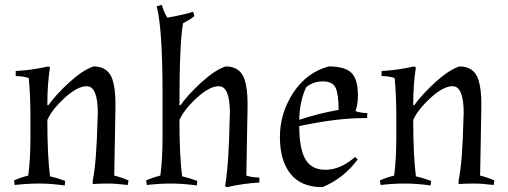

<svg xmlns="http://www.w3.org/2000/svg" viewBox="-20 -760 2102 795"><path d="M385 -291Q385 -403 339 -403Q300 -403 247 -354Q194 -305 176 -263Q176 -118 187 -30Q214 -24 250 -11L248 8Q192 0 142 0Q92 0 41 6L38 -13Q68 -26 97 -33Q106 -101 106 -190V-274Q106 -366 99 -437Q75 -445 45 -445V-466Q109 -469 180 -485L187 -481Q176 -412 176 -325L180 -324Q214 -371 268.5 -420.5Q323 -470 367 -485Q428 -485 446 -430Q458 -391 458 -334Q458 -325 458 -314L453 -33Q482 -26 512 -13L509 6Q461 0 427.5 0Q394 0 364 2V-12Q380 -90 384 -269Q385 -279 385 -291Z M932 -291Q932 -403 886 -403Q847 -403 794 -354Q741 -305 723 -263Q723 -118 734 -30Q761 -24 797 -11L795 8Q739 0 689 0Q639 0 588 6L585 -13Q615 -26 644 -33Q653 -101 653 -190V-376Q653 -639 629 -734L650 -740Q659 -708 673 -687Q728 -696 780 -711L785 -693Q766 -678 738 -664Q723 -582 723 -325L727 -324Q761 -371 815.5 -420.5Q870 -470 914 -485Q975 -485 993 -430Q1005 -391 1005 -334Q1005 -325 1005 -314L1000 -33Q1024 -25 1054 -25V-4Q990 -1 919 15L912 11Q928 -86 931 -269Q932 -279 932 -291Z M1327 -57Q1390 -57 1450 -110L1461 -100Q1404 -22 1315 15Q1227 15 1183 -40Q1139 -95 1139 -193Q1139 -291 1194 -375.5Q1249 -460 1341 -485Q1408 -485 1435 -458.5Q1462 -432 1462 -365Q1462 -327 1452 -300Q1473 -292 1501 -292L1500 -271Q1494 -271 1487 -271Q1375 -271 1219 -238Q1219 -105 1271 -72Q1293 -57 1327 -57ZM1248 -399Q1221 -343 1219 -264Q1301 -291 1382 -305Q1382 -371 1369.5 -397Q1357 -423 1317 -423Q1277 -423 1248 -399Z M1900 -291Q1900 -403 1854 -403Q1815 -403 1762 -354Q1709 -305 1691 -263Q1691 -118 1702 -30Q1729 -24 1765 -11L1763 8Q1707 0 1657 0Q1607 0 1556 6L1553 -13Q1583 -26 1612 -33Q1621 -101 1621 -190V-274Q1621 -366 1614 -437Q1590 -445 1560 -445V-466Q1624 -469 1695 -485L1702 -481Q1691 -412 1691 -325L1695 -324Q1729 -371 1783.5 -420.5Q1838 -470 1882 -485Q1943 -485 1961 -430Q1973 -391 1973 -334Q1973 -325 1973 -314L1968 -33Q1997 -26 2027 -13L2024 6Q1976 0 1942.5 0Q1909 0 1879 2V-12Q1895 -90 1899 -269Q1900 -279 1900 -291Z"/></svg>

Font: Almendra
Style: Regular
Weight: 400
Designer: Ana Sanfelippo
Foundry: Ana Sanfelippo
Version: Version 1.004